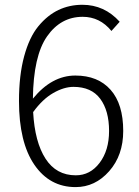

<svg xmlns="http://www.w3.org/2000/svg" viewBox="-20 -762 574 795"><path d="M293.9 -36.1Q353.5 -36.1 392.6 -87.9Q431.6 -139.6 431.6 -219.7Q431.6 -303.7 395 -353Q358.4 -402.3 284.2 -402.3Q245.1 -402.3 200.7 -377Q156.2 -351.6 117.2 -297.9Q124 -173.8 168.5 -105Q212.9 -36.1 293.9 -36.1ZM475.6 -671.9 441.4 -633.8Q393.6 -692.4 322.3 -692.4Q231.4 -692.4 174.8 -611.3Q118.2 -530.3 116.2 -353.5Q194.3 -449.2 292 -449.2Q385.7 -449.2 438 -390.1Q490.2 -331.1 490.2 -219.7Q490.2 -119.1 432.1 -53.2Q374 12.7 293 12.7Q185.5 12.7 122.1 -80.1Q58.6 -172.9 58.6 -343.8Q58.6 -450.2 80.1 -529.3Q101.6 -608.4 139.2 -653.8Q176.8 -699.2 222.2 -720.7Q267.6 -742.2 321.3 -742.2Q412.1 -742.2 475.6 -671.9Z"/></svg>

Font: Gen Shin Gothic Light
Style: Regular
Weight: 200
Designer: [Source Han Sans]
Ryoko NISHIZUKA  (kana & ideographs); Paul D. Hunt (Latin, Greek & Cyrillic); Wenlong ZHANG  (bopomofo
Version: Version 1.002.20150607